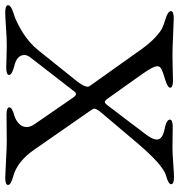

<svg xmlns="http://www.w3.org/2000/svg" viewBox="0 -702 701 752"><g transform="rotate(90 351.0 -325.5)"><path d="M553 -650Q574 -650 614.5 -653Q655 -656 667 -656Q696 -656 696 -645Q696 -634 663 -625Q621 -614 533 -510L418 -374Q400 -353 400 -344Q400 -342 404 -334L559 -111Q606 -42 666 -26Q699 -17 699 -6Q699 5 670 5Q658 5 605.5 2Q553 -1 527 -1Q504 -1 469 -0.5Q434 0 424 0Q395 0 395 -11Q395 -22 428 -31Q445 -36 458.5 -48.5Q472 -61 472 -78Q472 -95 460 -111L356 -262Q344 -279 334 -267L199 -93Q190 -81 190 -70Q190 -40 235 -30Q268 -21 268 -10Q268 1 239 1Q232 1 201 0Q170 -1 150 -1Q126 -1 82.5 2Q39 5 24 5Q-5 5 -5 -6Q-5 -18 28 -28Q59 -37 101 -63Q143 -89 171 -124L296 -280Q314 -305 314 -317Q314 -323 312 -325L167 -529Q143 -562 121.5 -582Q100 -602 86 -609Q72 -616 51 -622Q18 -632 18 -644Q18 -655 47 -655Q61 -655 112 -652.5Q163 -650 190 -650Q213 -650 248 -651Q283 -652 289 -652Q318 -652 318 -641Q318 -631 285 -621Q269 -616 262.5 -614Q256 -612 247.5 -608Q239 -604 236.5 -600Q234 -596 234 -590Q234 -574 267 -528L358 -400Q368 -385 374 -385Q379 -385 388 -397L495 -538Q521 -570 521 -589Q521 -612 476 -620Q443 -627 443 -640Q443 -651 472 -651Q483 -651 510 -650.5Q537 -650 553 -650Z"/></g></svg>

Font: EB Garamond SC 12
Style: Regular
Weight: 400
Version: Version 0.016 ; ttfautohint (v0.97) -l 8 -r 50 -G 200 -x 0 -